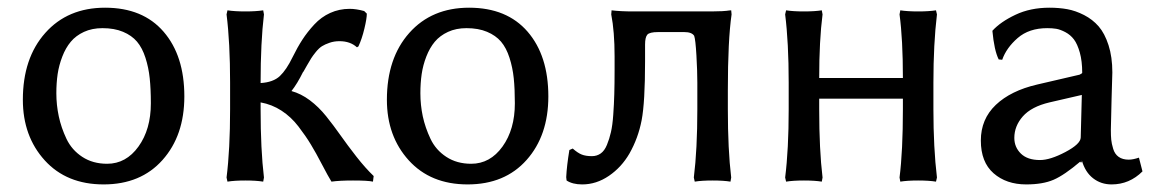

<svg xmlns="http://www.w3.org/2000/svg" viewBox="-20 -467 3031 504"><path d="M40 -205.1Q40 -314.5 98.9 -380.6Q157.7 -446.8 255.9 -446.8Q355 -446.8 409.4 -383.8Q463.9 -320.8 463.9 -213.9Q463.9 -111.3 406.7 -47.1Q349.6 17.1 252 17.1Q154.8 17.1 97.4 -46.1Q40 -109.4 40 -205.1ZM249 -393.1Q221.7 -393.1 200.4 -383.3Q179.2 -373.5 165.8 -357.4Q152.3 -341.3 143.6 -318.6Q134.8 -295.9 131.3 -272.5Q127.9 -249 127.9 -222.2Q127.9 -191.4 134.3 -161.6Q140.6 -131.8 154.5 -102.5Q168.5 -73.2 196 -55.2Q223.6 -37.1 261.2 -37.1Q311 -37.1 343.5 -82.3Q376 -127.4 376 -195.8Q376 -233.4 373 -261.5Q370.1 -289.6 361.8 -315.4Q353.5 -341.3 339.6 -357.7Q325.7 -374 303 -383.5Q280.3 -393.1 249 -393.1Z M584 -180.2V-250Q584 -355.5 574.7 -429.2L577.1 -439.9Q595.7 -437 624 -437Q652.3 -437 670.9 -439.9L672.9 -429.2Q664.1 -356 664.1 -250V-249Q697.3 -251 714.6 -267.3Q731.9 -283.7 748 -316.9Q760.7 -342.8 773.7 -362.8Q786.6 -382.8 804.9 -402.6Q823.2 -422.4 846.9 -433.1Q870.6 -443.8 897.9 -443.8Q915 -443.8 936 -438L942.9 -431.2Q942.9 -418.5 936.5 -391.8Q930.2 -365.2 920.9 -345.2L917 -342.8Q899.4 -358.9 871.1 -358.9Q856.9 -358.9 845 -354.7Q833 -350.6 825.2 -345.7Q817.4 -340.8 809.1 -330.6Q800.8 -320.3 796.9 -314Q793 -307.6 785.6 -294.9Q778.3 -282.2 775.9 -277.8V-278.8Q760.3 -247.1 745.1 -228Q770 -221.2 793.2 -203.9Q816.4 -186.5 836.2 -161.9Q856 -137.2 874 -111.6Q892.1 -85.9 915.5 -55.9Q939 -25.9 960.9 -4.9L959 9.8Q945.8 6.8 906.7 6.8Q871.1 6.8 850.1 9.8Q841.3 -4.4 825.4 -34.9Q809.6 -65.4 796.1 -87.6Q782.7 -109.9 763.4 -135Q744.1 -160.2 719 -176.5Q693.8 -192.9 664.1 -198.2V-180.2Q664.1 -74.2 672.9 -1L670.9 9.8Q652.3 6.8 624 6.8Q595.7 6.8 577.1 9.8L574.7 -1Q584 -74.7 584 -180.2Z M995.6 -205.1Q995.6 -314.5 1054.4 -380.6Q1113.3 -446.8 1211.4 -446.8Q1310.5 -446.8 1365 -383.8Q1419.4 -320.8 1419.4 -213.9Q1419.4 -111.3 1362.3 -47.1Q1305.2 17.1 1207.5 17.1Q1110.4 17.1 1053 -46.1Q995.6 -109.4 995.6 -205.1ZM1204.6 -393.1Q1177.2 -393.1 1156 -383.3Q1134.8 -373.5 1121.3 -357.4Q1107.9 -341.3 1099.1 -318.6Q1090.3 -295.9 1086.9 -272.5Q1083.5 -249 1083.5 -222.2Q1083.5 -191.4 1089.8 -161.6Q1096.2 -131.8 1110.1 -102.5Q1124 -73.2 1151.6 -55.2Q1179.2 -37.1 1216.8 -37.1Q1266.6 -37.1 1299.1 -82.3Q1331.5 -127.4 1331.5 -195.8Q1331.5 -233.4 1328.6 -261.5Q1325.7 -289.6 1317.4 -315.4Q1309.1 -341.3 1295.2 -357.7Q1281.2 -374 1258.5 -383.5Q1235.8 -393.1 1204.6 -393.1Z M1803.7 9.8 1801.3 -1Q1810.5 -74.7 1810.5 -180.2V-250Q1810.5 -280.3 1808.1 -321.8Q1805.7 -363.3 1802.2 -373Q1795.9 -382.8 1776.4 -382.8H1707.5Q1685.1 -382.8 1679.2 -376Q1673.3 -369.1 1673.3 -350.1V-306.2Q1673.3 -198.2 1664.3 -151.4Q1655.3 -104.5 1632.3 -64Q1611.3 -27.8 1578.4 -5.4Q1545.4 17.1 1508.3 17.1Q1482.9 17.1 1467.3 6.8L1466.3 -2Q1467.8 -32.2 1474.6 -73.2L1483.4 -77.1Q1496.6 -65.4 1507.1 -61.3Q1517.6 -57.1 1533.7 -57.1Q1546.9 -57.1 1556.9 -64.2Q1566.9 -71.3 1573.2 -86.7Q1579.6 -102.1 1583.7 -120.1Q1587.9 -138.2 1589.8 -166Q1591.8 -193.8 1592.5 -220Q1593.3 -246.1 1593.3 -283.2V-318.8Q1593.3 -384.3 1584.5 -429.2L1585.4 -439.9Q1608.4 -437 1642.6 -437H1847.7Q1862.8 -437 1875.7 -437.7Q1888.7 -438.5 1894 -439.5L1899.4 -439.9L1900.4 -429.2Q1890.6 -361.3 1890.6 -230V-180.2Q1890.6 -74.2 1899.4 -1L1897.5 9.8Q1879.4 6.8 1850.6 6.8Q1821.8 6.8 1803.7 9.8Z M2350.1 -180.2V-208H2130.4V-180.2Q2130.4 -74.2 2139.2 -1L2137.2 9.8Q2118.7 6.8 2090.3 6.8Q2062 6.8 2043.5 9.8L2041 -1Q2050.3 -74.7 2050.3 -180.2V-250Q2050.3 -355.5 2041 -429.2L2043.5 -439.9Q2062 -437 2090.3 -437Q2118.7 -437 2137.2 -439.9L2139.2 -429.2Q2130.4 -360.8 2130.4 -262.2H2350.1Q2350.1 -363.8 2341.3 -429.2L2343.3 -439.9Q2361.8 -437 2390.1 -437Q2418.5 -437 2437 -439.9L2439.5 -429.2Q2430.2 -351.6 2430.2 -250V-180.2Q2430.2 -78.6 2439.5 -1L2437 9.8Q2418.5 6.8 2390.1 6.8Q2361.8 6.8 2343.3 9.8L2341.3 -1Q2350.1 -70.8 2350.1 -180.2Z M2819.8 -217.8 2734.9 -198.2Q2687.5 -187 2665 -161.6Q2642.6 -136.2 2642.6 -105Q2642.6 -80.6 2659.9 -63.7Q2677.2 -46.9 2710 -46.9Q2736.8 -46.9 2776.6 -67.9Q2816.4 -88.9 2816.9 -106ZM2819.8 -41H2815.9V-43Q2773.9 -7.3 2745.6 4.9Q2717.3 17.1 2673.8 17.1Q2621.6 17.1 2588.1 -12.2Q2554.7 -41.5 2554.7 -98.1Q2554.7 -154.3 2594 -191.7Q2633.3 -229 2702.6 -245.1L2814 -271Q2820.8 -274.4 2820.8 -275.9Q2820.8 -306.6 2814.5 -329.1Q2808.1 -351.6 2799.1 -363.5Q2790 -375.5 2776.6 -382.6Q2763.2 -389.6 2752.7 -391.4Q2742.2 -393.1 2729 -393.1Q2681.2 -393.1 2651.4 -367.2Q2621.6 -341.3 2610.8 -310.1L2601.6 -311Q2589.8 -334.5 2585 -386.2Q2606.4 -409.7 2645.5 -428.2Q2684.6 -446.8 2734.9 -446.8Q2759.8 -446.8 2781.5 -442.9Q2803.2 -439 2825.7 -427.5Q2848.1 -416 2864 -397.7Q2879.9 -379.4 2889.9 -348.4Q2899.9 -317.4 2899.9 -276.9Q2899.9 -273.4 2897.9 -207.8Q2896 -142.1 2896 -126Q2896 -110.4 2897 -100.3Q2897.9 -90.3 2902.1 -76.4Q2906.2 -62.5 2916.5 -55.2Q2926.8 -47.9 2942.9 -47.9Q2954.1 -47.9 2969.7 -53.2L2979 -17.1Q2944.8 17.1 2897.9 17.1Q2870.1 17.1 2849.4 1Q2828.6 -15.1 2819.8 -45.9Z"/></svg>

Font: Linear Smooth Low Contrast
Style: Regular
Weight: 500
Designer: Philipp H. Poll, Flanker
Foundry: Philipp H. Poll, reworked by Flanker
Version: Version 1.010 | FøM Fix